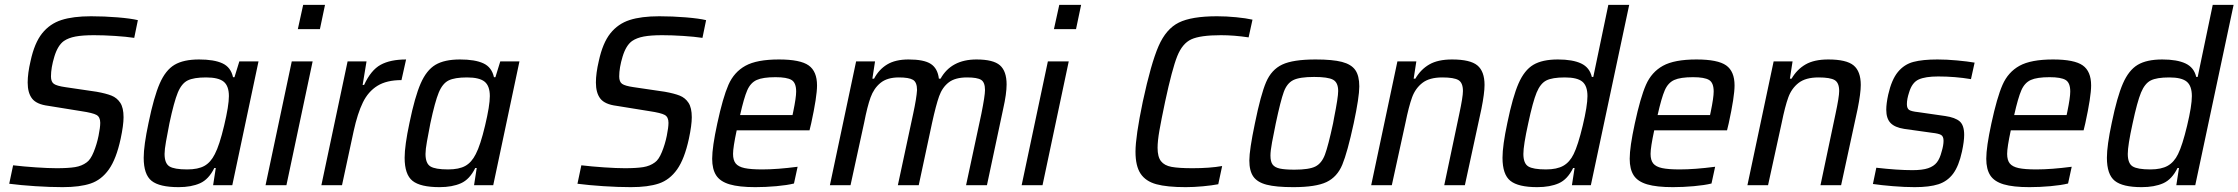

<svg xmlns="http://www.w3.org/2000/svg" viewBox="-20 -763 9222 791"><path d="M18 -6 34 -82Q76 -77 127.5 -73.5Q179 -70 213 -70Q261 -70 289 -74.5Q317 -79 337 -94Q353 -105 366 -137Q379 -169 386 -203.5Q393 -238 393 -257Q393 -281 377.5 -289.5Q362 -298 315 -305L179 -327Q131 -333 112.5 -356.5Q94 -380 94 -423Q94 -461 106 -512Q122 -586 153.5 -625.5Q185 -665 233 -680.5Q281 -696 355 -696Q410 -696 464.5 -691.5Q519 -687 548 -680L533 -607Q500 -612 453.5 -615Q407 -618 367 -618Q320 -618 291 -612.5Q262 -607 243 -594Q218 -576 204 -530Q190 -484 190 -448Q190 -426 202 -417.5Q214 -409 249 -404L378 -385Q417 -378 439.5 -369Q462 -360 475.5 -339.5Q489 -319 489 -280Q489 -247 477 -191Q459 -108 428.5 -65Q398 -22 353.5 -7Q309 8 238 8Q186 8 125 4Q64 0 18 -6Z M572 -113Q572 -163 592 -257Q614 -364 638 -419Q662 -474 699 -496Q736 -518 800 -518Q862 -518 896.5 -502Q931 -486 940 -445H946L966 -510H1045L937 0H858L869 -71H863Q840 -24 804 -8Q768 8 716 8Q637 8 604.5 -18Q572 -44 572 -113ZM865 -128Q884 -164 903.5 -246Q923 -328 923 -367Q923 -409 901.5 -426.5Q880 -444 829 -444Q778 -444 753 -431.5Q728 -419 712.5 -381.5Q697 -344 678 -255Q670 -214 664 -180.5Q658 -147 658 -129Q658 -90 678 -77.5Q698 -65 751 -65Q796 -65 822 -79.5Q848 -94 865 -128Z M1207 -643 1229 -743H1319L1298 -643ZM1074 0 1182 -510H1268L1160 0Z M1412 -510H1490L1474 -413H1480Q1508 -474 1548 -496Q1588 -518 1653 -518L1634 -433Q1573 -433 1535 -409.5Q1497 -386 1475 -341Q1453 -296 1437 -223L1389 0H1304Z M1647 -113Q1647 -163 1667 -257Q1689 -364 1713 -419Q1737 -474 1774 -496Q1811 -518 1875 -518Q1937 -518 1971.5 -502Q2006 -486 2015 -445H2021L2041 -510H2120L2012 0H1933L1944 -71H1938Q1915 -24 1879 -8Q1843 8 1791 8Q1712 8 1679.5 -18Q1647 -44 1647 -113ZM1940 -128Q1959 -164 1978.5 -246Q1998 -328 1998 -367Q1998 -409 1976.5 -426.5Q1955 -444 1904 -444Q1853 -444 1828 -431.5Q1803 -419 1787.5 -381.5Q1772 -344 1753 -255Q1745 -214 1739 -180.5Q1733 -147 1733 -129Q1733 -90 1753 -77.5Q1773 -65 1826 -65Q1871 -65 1897 -79.5Q1923 -94 1940 -128Z M2359 -6 2375 -82Q2417 -77 2468.5 -73.5Q2520 -70 2554 -70Q2602 -70 2630 -74.5Q2658 -79 2678 -94Q2694 -105 2707 -137Q2720 -169 2727 -203.5Q2734 -238 2734 -257Q2734 -281 2718.5 -289.5Q2703 -298 2656 -305L2520 -327Q2472 -333 2453.5 -356.5Q2435 -380 2435 -423Q2435 -461 2447 -512Q2463 -586 2494.5 -625.5Q2526 -665 2574 -680.5Q2622 -696 2696 -696Q2751 -696 2805.5 -691.5Q2860 -687 2889 -680L2874 -607Q2841 -612 2794.5 -615Q2748 -618 2708 -618Q2661 -618 2632 -612.5Q2603 -607 2584 -594Q2559 -576 2545 -530Q2531 -484 2531 -448Q2531 -426 2543 -417.5Q2555 -409 2590 -404L2719 -385Q2758 -378 2780.5 -369Q2803 -360 2816.5 -339.5Q2830 -319 2830 -280Q2830 -247 2818 -191Q2800 -108 2769.5 -65Q2739 -22 2694.5 -7Q2650 8 2579 8Q2527 8 2466 4Q2405 0 2359 -6Z M2914 -109Q2914 -157 2935 -254Q2958 -361 2981 -413.5Q3004 -466 3051 -492Q3098 -518 3189 -518Q3277 -518 3311.5 -493.5Q3346 -469 3346 -411Q3346 -365 3322 -255L3315 -226H3015Q3000 -156 3000 -129Q3000 -103 3011 -89.5Q3022 -76 3047.5 -70.5Q3073 -65 3120 -65Q3182 -65 3266 -76L3251 -7Q3223 0 3178.5 4Q3134 8 3092 8Q3025 8 2986 -3.5Q2947 -15 2930.5 -40.5Q2914 -66 2914 -109ZM3245 -289 3248 -303Q3260 -361 3260 -386Q3260 -422 3241 -433.5Q3222 -445 3175 -445Q3123 -445 3097.5 -433.5Q3072 -422 3058.5 -391Q3045 -360 3029 -289Z M3507 -510H3585L3574 -439H3581Q3601 -477 3635 -497.5Q3669 -518 3723 -518Q3787 -518 3815 -499.5Q3843 -481 3848 -439H3855Q3899 -518 4003 -518Q4072 -518 4099.5 -494Q4127 -470 4127 -415Q4127 -377 4113 -315L4046 0H3960L4023 -294Q4038 -369 4038 -392Q4038 -424 4022 -434Q4006 -444 3964 -444Q3915 -444 3888.5 -423.5Q3862 -403 3849 -366.5Q3836 -330 3820 -257L3765 0H3679L3742 -294Q3756 -359 3758 -392Q3758 -424 3741.5 -434Q3725 -444 3683 -444Q3635 -444 3607.5 -421.5Q3580 -399 3566.5 -361.5Q3553 -324 3540 -257L3484 0H3399Z M4322 -643 4344 -743H4434L4413 -643ZM4189 0 4297 -510H4383L4275 0Z M4658 -138Q4658 -200 4688 -344Q4722 -502 4753 -573Q4784 -644 4836.5 -670Q4889 -696 4994 -696Q5032 -696 5073 -692Q5114 -688 5140 -682L5124 -609Q5064 -618 5010 -618Q4925 -618 4888 -601Q4851 -584 4830 -531.5Q4809 -479 4780 -344Q4764 -268 4756.5 -225Q4749 -182 4749 -154Q4749 -117 4763 -99Q4777 -81 4806.5 -75.5Q4836 -70 4893 -70Q4964 -70 5015 -79L4999 -4Q4973 1 4935.5 4.5Q4898 8 4865 8Q4788 8 4744 -4Q4700 -16 4679 -47.5Q4658 -79 4658 -138Z M5127 -102Q5127 -145 5150 -255Q5174 -373 5196 -424.5Q5218 -476 5262.5 -497Q5307 -518 5400 -518Q5470 -518 5508.5 -508Q5547 -498 5563.5 -474.5Q5580 -451 5580 -407Q5580 -363 5557 -255Q5531 -135 5510 -84.5Q5489 -34 5445 -13Q5401 8 5308 8Q5237 8 5198.5 -2Q5160 -12 5143.5 -35.5Q5127 -59 5127 -102ZM5472 -255 5476 -277Q5493 -362 5493 -388Q5493 -423 5472 -434.5Q5451 -446 5394 -446Q5334 -446 5308 -433Q5282 -420 5269 -384.5Q5256 -349 5236 -255Q5227 -212 5220.5 -176.5Q5214 -141 5214 -122Q5214 -97 5223 -85Q5232 -73 5253 -68.5Q5274 -64 5313 -64Q5373 -64 5399 -77Q5425 -90 5438.5 -126Q5452 -162 5472 -255Z M5737 -510H5815L5804 -439H5811Q5833 -477 5868.5 -497.5Q5904 -518 5962 -518Q6037 -518 6066.5 -493.5Q6096 -469 6096 -413Q6096 -379 6083 -314L6015 0H5930L5992 -294Q6007 -364 6007 -388Q6007 -422 5988.5 -433Q5970 -444 5922 -444Q5869 -444 5840 -421.5Q5811 -399 5797.5 -362Q5784 -325 5770 -256L5714 0H5629Z M6170 -113Q6170 -163 6190 -257Q6212 -364 6236 -419Q6260 -474 6297 -496Q6334 -518 6398 -518Q6459 -518 6494 -501.5Q6529 -485 6538 -446H6544L6606 -743H6692L6534 0H6456L6467 -71H6461Q6438 -24 6402 -8Q6366 8 6313 8Q6235 8 6202.5 -18Q6170 -44 6170 -113ZM6463 -128Q6481 -164 6500.5 -245.5Q6520 -327 6520 -367Q6520 -409 6499 -426.5Q6478 -444 6427 -444Q6375 -444 6350.5 -431.5Q6326 -419 6310.5 -381.5Q6295 -344 6276 -255Q6256 -164 6256 -129Q6256 -90 6276 -77.5Q6296 -65 6349 -65Q6394 -65 6420.5 -80Q6447 -95 6463 -128Z M6694 -109Q6694 -157 6715 -254Q6738 -361 6761 -413.5Q6784 -466 6831 -492Q6878 -518 6969 -518Q7057 -518 7091.5 -493.5Q7126 -469 7126 -411Q7126 -365 7102 -255L7095 -226H6795Q6780 -156 6780 -129Q6780 -103 6791 -89.5Q6802 -76 6827.5 -70.5Q6853 -65 6900 -65Q6962 -65 7046 -76L7031 -7Q7003 0 6958.5 4Q6914 8 6872 8Q6805 8 6766 -3.5Q6727 -15 6710.5 -40.5Q6694 -66 6694 -109ZM7025 -289 7028 -303Q7040 -361 7040 -386Q7040 -422 7021 -433.5Q7002 -445 6955 -445Q6903 -445 6877.5 -433.5Q6852 -422 6838.5 -391Q6825 -360 6809 -289Z M7287 -510H7365L7354 -439H7361Q7383 -477 7418.5 -497.5Q7454 -518 7512 -518Q7587 -518 7616.5 -493.5Q7646 -469 7646 -413Q7646 -379 7633 -314L7565 0H7480L7542 -294Q7557 -364 7557 -388Q7557 -422 7538.5 -433Q7520 -444 7472 -444Q7419 -444 7390 -421.5Q7361 -399 7347.5 -362Q7334 -325 7320 -256L7264 0H7179Z M7696 -5 7710 -72Q7797 -62 7859 -62Q7900 -62 7923.5 -70Q7947 -78 7959.5 -94Q7972 -110 7979 -138Q7987 -164 7987 -183Q7987 -201 7977 -207Q7967 -213 7939 -216L7825 -232Q7786 -238 7768.5 -256.5Q7751 -275 7751 -311Q7751 -336 7759 -373Q7773 -435 7799 -466.5Q7825 -498 7863 -508Q7901 -518 7962 -518Q8000 -518 8043 -514Q8086 -510 8115 -505L8100 -437Q8034 -448 7965 -448Q7912 -448 7884.5 -435.5Q7857 -423 7845 -382Q7836 -355 7836 -334Q7836 -316 7845.5 -310Q7855 -304 7883 -301L7994 -285Q8035 -279 8053.5 -263Q8072 -247 8072 -207Q8072 -181 8063 -139Q8050 -79 8026.5 -47.5Q8003 -16 7966 -4Q7929 8 7868 8Q7827 8 7778.5 4Q7730 0 7696 -5Z M8163 -109Q8163 -157 8184 -254Q8207 -361 8230 -413.5Q8253 -466 8300 -492Q8347 -518 8438 -518Q8526 -518 8560.5 -493.5Q8595 -469 8595 -411Q8595 -365 8571 -255L8564 -226H8264Q8249 -156 8249 -129Q8249 -103 8260 -89.5Q8271 -76 8296.5 -70.5Q8322 -65 8369 -65Q8431 -65 8515 -76L8500 -7Q8472 0 8427.5 4Q8383 8 8341 8Q8274 8 8235 -3.5Q8196 -15 8179.5 -40.5Q8163 -66 8163 -109ZM8494 -289 8497 -303Q8509 -361 8509 -386Q8509 -422 8490 -433.5Q8471 -445 8424 -445Q8372 -445 8346.5 -433.5Q8321 -422 8307.5 -391Q8294 -360 8278 -289Z M8660 -113Q8660 -163 8680 -257Q8702 -364 8726 -419Q8750 -474 8787 -496Q8824 -518 8888 -518Q8949 -518 8984 -501.5Q9019 -485 9028 -446H9034L9096 -743H9182L9024 0H8946L8957 -71H8951Q8928 -24 8892 -8Q8856 8 8803 8Q8725 8 8692.5 -18Q8660 -44 8660 -113ZM8953 -128Q8971 -164 8990.5 -245.5Q9010 -327 9010 -367Q9010 -409 8989 -426.5Q8968 -444 8917 -444Q8865 -444 8840.5 -431.5Q8816 -419 8800.5 -381.5Q8785 -344 8766 -255Q8746 -164 8746 -129Q8746 -90 8766 -77.5Q8786 -65 8839 -65Q8884 -65 8910.5 -80Q8937 -95 8953 -128Z"/></svg>

Font: Saira Semi Condensed
Style: Italic
Weight: 400
Width: 4
Italic angle: -12°
Designer: Hector Gatti with collaboration of the Omnibus-Type team
Foundry: Omnibus-Type
Version: Version 1.001; ttfautohint (v1.8)